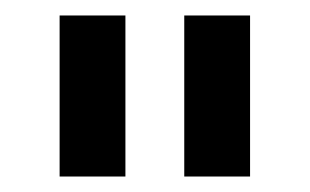

<svg xmlns="http://www.w3.org/2000/svg" viewBox="-20 -720 400 248"><path d="M57 -700H142V-492H57ZM218 -700H303V-492H218Z"/></svg>

Font: Golos UI VF
Style: Regular
Weight: 400
Designer: A.Korolkova, Vitaly Kuzmin
Foundry: ParaType Ltd
Version: Version 2.000